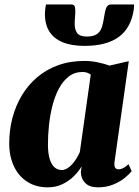

<svg xmlns="http://www.w3.org/2000/svg" viewBox="-20 -812 611 843"><path d="M483 -102.5Q480.5 -83.5 485.5 -76Q490.5 -68.5 500.5 -68.5Q509 -68.5 519.5 -73.2Q530 -78 544.5 -91L558 -60.5Q548 -47.5 527.5 -30.8Q507 -14 477.2 -1.8Q447.5 10.5 410 10.5Q372.5 10.5 353.8 -9Q335 -28.5 335 -57.5L338.5 -81.5Q326 -60.5 304.8 -39Q283.5 -17.5 254.5 -3.5Q225.5 10.5 189.5 10.5Q138 10.5 100 -13.8Q62 -38 41.2 -81.8Q20.5 -125.5 20.5 -183.5Q20.5 -240.5 34.5 -293.8Q48.5 -347 75.5 -392.5Q102.5 -438 142.5 -472.2Q182.5 -506.5 235 -525.5Q287.5 -544.5 351 -544.5Q381 -544.5 410 -538.2Q439 -532 461 -524L545.5 -543.5ZM378.5 -484.5Q373 -488.5 364.2 -492.2Q355.5 -496 343 -496Q307.5 -496 281.8 -476Q256 -456 238.2 -422.2Q220.5 -388.5 210 -347Q199.5 -305.5 195 -261.5Q190.5 -217.5 190.5 -178Q190.5 -138 198.5 -113Q206.5 -88 220 -76.8Q233.5 -65.5 251 -65.5Q262 -65.5 273 -71.5Q284 -77.5 294.5 -88.5Q305 -99.5 314.2 -113.8Q323.5 -128 330.5 -144.5ZM292.5 -792.5Q306 -792.5 308.8 -782Q311.5 -771.5 310.5 -754Q310.5 -745.5 309.2 -734.5Q308 -723.5 308 -715.5Q306.5 -684.5 318 -668Q329.5 -651.5 360.5 -651.5Q392.5 -651.5 407.8 -663.8Q423 -676 428.8 -697.5Q434.5 -719 438.5 -745.5Q441 -765.5 447.2 -779Q453.5 -792.5 468.5 -792.5H568.5Q568.5 -787.5 568.5 -782.5Q568.5 -777.5 567.5 -772Q556 -690 502 -650.2Q448 -610.5 351 -610.5Q293.5 -610.5 254 -627Q214.5 -643.5 195 -676.5Q175.5 -709.5 177.5 -759.5Q178 -767.5 179 -775.8Q180 -784 182 -792.5Z"/></svg>

Font: Merriweather 72pt Black
Style: Italic
Weight: 900
Italic angle: -7.8°
Version: Version 2.101